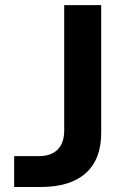

<svg xmlns="http://www.w3.org/2000/svg" viewBox="-20 -748 490 768"><path d="M36.6 0V-123.5H135.7Q184.6 -123.5 210.7 -149.9Q236.8 -176.3 236.8 -225.6V-727.5H384.8V-216.8Q384.8 -109.9 322.5 -54.9Q260.3 0 142.6 0Z"/></svg>

Font: Inter RS Variable
Style: Regular
Weight: 400
Designer: Rasmus Andersson (customised by Maria Ramos and Noel Pretorius)
Foundry: rsms
Version: Version 3.001;Glyphs 3.2.3 (3260)